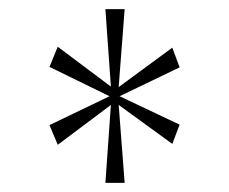

<svg xmlns="http://www.w3.org/2000/svg" viewBox="-20 -780 500 419"><path d="M210 -381H252L239 -551L356 -466L372 -508L241 -570L372 -633L356 -676L239 -590L252 -760H210L222 -591L106 -678L88 -634L219 -570L88 -507L106 -464L222 -551Z"/></svg>

Font: Noto Serif Devanagari Condensed Thin
Style: Regular
Weight: 100
Width: 3
Designer: Universal Thirst, Indian Type Foundry and the Monotype Design Team
Foundry: Monotype Imaging Inc.
Version: Version 2.004